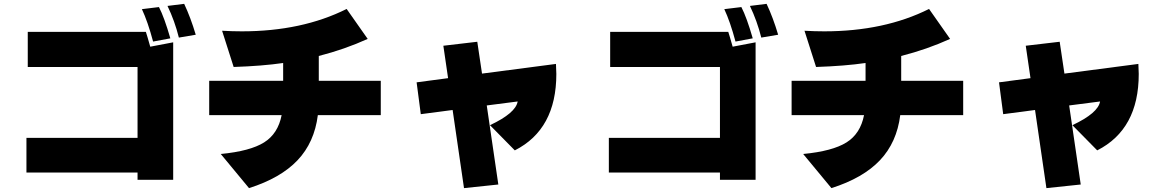

<svg xmlns="http://www.w3.org/2000/svg" viewBox="-20 -885 6040 989"><path d="M116.2 3.9V-174.8H688.5V-540H123V-720.7H731.4Q738.3 -700.2 753.9 -644.5L872.1 -667V41H688.5V3.9ZM710.9 -837.9 798.8 -848.6Q826.2 -795.9 857.4 -687.5L768.6 -670.9Q741.2 -773.4 710.9 -837.9ZM842.8 -854.5 928.7 -865.2Q961.9 -794.9 988.3 -706.1L901.4 -691.4Q879.9 -777.3 842.8 -854.5Z M1057.6 -292V-468.8H1438.5V-560.5Q1331.1 -544.9 1183.6 -540L1124 -726.6Q1176.8 -723.6 1225.6 -723.6Q1535.2 -723.6 1765.6 -838.9L1874 -684.6Q1755.9 -630.9 1622.1 -596.7V-468.8H1941.4V-292H1617.2Q1599.6 -151.4 1512.7 -59.6Q1425.8 32.2 1262.7 84L1117.2 -91.8Q1268.6 -106.4 1340.3 -151.4Q1412.1 -196.3 1430.7 -292Z M2126 -460.9 2288.1 -482.4 2263.7 -649.4 2438.5 -669.9 2462.9 -505.9 2843.8 -555.7Q2845.7 -518.6 2845.7 -503.9Q2845.7 -218.8 2631.8 -110.4L2503.9 -240.2Q2636.7 -302.7 2646.5 -362.3L2487.3 -341.8L2546.9 65.4L2370.1 84L2311.5 -318.4L2147.5 -296.9Z M3116.2 3.9V-174.8H3688.5V-540H3123V-720.7H3731.4Q3738.3 -700.2 3753.9 -644.5L3872.1 -667V41H3688.5V3.9ZM3710.9 -837.9 3798.8 -848.6Q3826.2 -795.9 3857.4 -687.5L3768.6 -670.9Q3741.2 -773.4 3710.9 -837.9ZM3842.8 -854.5 3928.7 -865.2Q3961.9 -794.9 3988.3 -706.1L3901.4 -691.4Q3879.9 -777.3 3842.8 -854.5Z M4057.6 -292V-468.8H4438.5V-560.5Q4331.1 -544.9 4183.6 -540L4124 -726.6Q4176.8 -723.6 4225.6 -723.6Q4535.2 -723.6 4765.6 -838.9L4874 -684.6Q4755.9 -630.9 4622.1 -596.7V-468.8H4941.4V-292H4617.2Q4599.6 -151.4 4512.7 -59.6Q4425.8 32.2 4262.7 84L4117.2 -91.8Q4268.6 -106.4 4340.3 -151.4Q4412.1 -196.3 4430.7 -292Z M5126 -460.9 5288.1 -482.4 5263.7 -649.4 5438.5 -669.9 5462.9 -505.9 5843.8 -555.7Q5845.7 -518.6 5845.7 -503.9Q5845.7 -218.8 5631.8 -110.4L5503.9 -240.2Q5636.7 -302.7 5646.5 -362.3L5487.3 -341.8L5546.9 65.4L5370.1 84L5311.5 -318.4L5147.5 -296.9Z"/></svg>

Font: GenEi M Gothic v2 Black
Style: Regular
Weight: 900
Version: Version 2.0